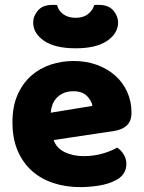

<svg xmlns="http://www.w3.org/2000/svg" viewBox="-20 -751 590 787"><path d="M309 16Q250 16 199.5 -0.5Q149 -17 111.5 -50Q74 -83 52.5 -133Q31 -183 31 -250Q31 -316 52.5 -363.5Q74 -411 109 -441.5Q144 -472 189 -486.5Q234 -501 281 -501Q334 -501 377.5 -485Q421 -469 452.5 -441Q484 -413 501.5 -374Q519 -335 519 -289Q519 -255 500 -237Q481 -219 447 -214L200 -177Q211 -144 245 -127.5Q279 -111 323 -111Q364 -111 400.5 -121.5Q437 -132 460 -146Q476 -136 487 -118Q498 -100 498 -80Q498 -35 456 -13Q424 4 384 10Q344 16 309 16ZM281 -377Q257 -377 239.5 -369Q222 -361 211 -348.5Q200 -336 194.5 -320.5Q189 -305 188 -289L359 -317Q356 -337 337 -357Q318 -377 281 -377ZM290 -553Q206 -553 161 -583.5Q116 -614 116 -659Q116 -685 135.5 -708Q155 -731 196 -731Q201 -731 205 -731Q209 -731 214 -730Q219 -708 239 -693Q259 -678 290 -678Q321 -678 340.5 -693Q360 -708 366 -730Q371 -731 375 -731Q379 -731 384 -731Q425 -731 444.5 -708Q464 -685 464 -659Q464 -614 419 -583.5Q374 -553 290 -553Z"/></svg>

Font: Baloo Bhaijaan
Style: Regular
Weight: 400
Designer: Devika Bhansali and Ek Type
Foundry: Ek Type
Version: Version 1.443;PS 1.000;hotconv 16.6.51;makeotf.lib2.5.65220;